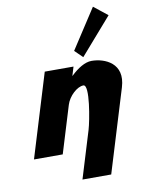

<svg xmlns="http://www.w3.org/2000/svg" viewBox="-107 -922 860 1164"><g transform="rotate(-10 323.0 -339.5)"><path d="M389.6 -605.9 437.8 -558.9 633 -782.8 548.4 -850ZM35.7 0H212.7L301.4 -290C316.9 -341 369.8 -390 408.5 -390C450 -390 408.3 -170 392.7 -119L304 171H481L636.6 -338C680.4 -481 563.7 -528 482.7 -528C441.9 -528 395.9 -499 354.5 -459H353L369.5 -513H192.5Z"/></g></svg>

Font: Hussar
Style: BdSuprConOblThree
Weight: 700
Foundry: Cannot Into Space Fonts
Version: Version 2.00